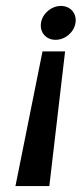

<svg xmlns="http://www.w3.org/2000/svg" viewBox="-20 -621 275 646"><path d="M118 -544C113 -512 135 -487 167 -487C199 -487 229 -512 234 -544C239 -576 217 -601 185 -601C153 -601 123 -576 118 -544ZM32 5H146L199 -448H123Z"/></svg>

Font: Charger Sport
Style: SeBdObl
Weight: 600
Designer: Jasper
Foundry: Cannot Into Space Fonts
Version: Version 1.1